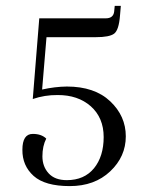

<svg xmlns="http://www.w3.org/2000/svg" viewBox="-20 -629 503 661"><path d="M344.2 -565.9Q370.1 -565.9 373 -588.9L375 -608.9H396L393.1 -575.2Q389.2 -525.4 373 -513.2Q356.9 -501 310.1 -501H140.1L125 -320.8Q168.9 -330.6 210 -331.1Q305.7 -331.1 359.4 -280.3Q413.1 -229.5 413.1 -159.7Q413.1 -89.8 359.4 -39.1Q305.7 11.7 220.2 11.7Q134.8 11.7 95.7 -23.4Q56.6 -58.6 57.1 -113.3Q57.1 -168 92.8 -168Q122.6 -168 139.2 -151.9Q126 -126 126 -90.8Q126 -55.7 147.5 -32.2Q168.9 -8.8 210 -8.8Q270 -8.8 303.7 -49.8Q336.9 -90.8 336.9 -157.2Q336.9 -223.6 292.5 -263.2Q248 -302.2 178.2 -301.8Q133.8 -302.2 92.8 -288.1L115.2 -565.9Z"/></svg>

Font: Arapey-Regular
Style: Regular
Weight: 400
Designer: Eduardo Rodriguez Tunni
Foundry: Eduardo Rodriguez Tunni
Version: Version 1.002